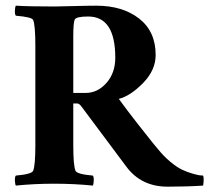

<svg xmlns="http://www.w3.org/2000/svg" viewBox="-20 -665 754 692"><path d="M327.1 -644.5Q421.9 -644.5 481.4 -598.1Q541 -551.8 541 -466.8Q541 -412.1 495.6 -365.7Q450.2 -319.3 408.2 -308.6Q439.5 -265.6 475.1 -220.2Q510.7 -174.8 530.3 -150.4L549.8 -127Q570.3 -101.6 593.8 -82Q617.2 -62.5 635.7 -53.7Q654.3 -44.9 672.9 -39.6Q691.4 -34.2 699.2 -33.2Q707 -32.2 711.9 -32.2Q714.8 -25.4 713.9 -12.2Q712.9 1 711.9 3.9Q655.3 7.8 584 7.8Q488.3 7.8 434.6 -65.4L276.4 -277.3Q266.6 -292 258.8 -292H244.1V-141.6Q244.1 -69.3 252 -49.8Q256.8 -37.1 314.5 -32.2Q318.4 -27.3 317.9 -14.2Q317.4 -1 314.5 3.9Q248 -2.9 174.8 -2.9Q103.5 -2.9 37.1 3.9Q34.2 -1 33.7 -14.2Q33.2 -27.3 37.1 -32.2Q94.7 -37.1 99.6 -49.8Q107.4 -69.3 107.4 -141.6V-501Q107.4 -573.2 99.6 -592.8Q95.7 -603.5 37.1 -608.4Q33.2 -613.3 33.7 -626.5Q34.2 -639.6 37.1 -644.5Q81.1 -641.6 176.8 -641.6Q195.3 -641.6 245.6 -643.1Q295.9 -644.5 327.1 -644.5ZM395.5 -457Q395.5 -605.5 297.9 -605.5Q253.9 -605.5 249 -593.8Q244.1 -582 244.1 -534.2V-330.1H289.1Q332 -330.1 363.8 -366.2Q395.5 -402.3 395.5 -457Z"/></svg>

Font: Crimson
Style: Bold
Weight: 700
Version: Version 0.8 ; ttfautohint (v1.00) -l 8 -r 50 -G 200 -x 14 -D